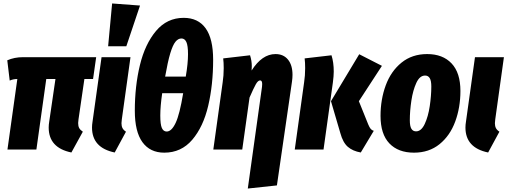

<svg xmlns="http://www.w3.org/2000/svg" viewBox="-20 -863 2928 1108"><path d="M433 -174Q431 -158 431 -153Q431 -135 437 -124Q443 -113 458 -103L392 17Q261 -10 261 -127Q261 -143 264 -161L300 -407H247L190 0H23L80 -407H79Q56 -407 36 -398L22 -515Q63 -533 112 -533H535L517 -407H467Z M683 -174Q681 -158 681 -152Q681 -135 687 -123.5Q693 -112 707 -103L642 17Q511 -10 511 -127Q511 -143 514 -161L566 -533H733ZM627 -843 788 -831 709 -596H604Z M1210 -518Q1210 -374 1181.5 -252.5Q1153 -131 1089.5 -56.5Q1026 18 928 18Q846 18 802 -42.5Q758 -103 758 -224Q758 -366 787.5 -487.5Q817 -609 880.5 -684.5Q944 -760 1040 -760Q1123 -760 1166.5 -700Q1210 -640 1210 -518ZM933 -421H1052Q1065 -497 1065 -550Q1065 -600 1055.5 -620.5Q1046 -641 1027 -641Q1008 -641 992.5 -622Q977 -603 962.5 -555Q948 -507 933 -421ZM916 -325Q905 -250 905 -196Q905 -145 914 -124.5Q923 -104 942 -104Q970 -104 993.5 -153.5Q1017 -203 1037 -325Z M1492 -362Q1493 -368 1493 -378Q1493 -399 1481 -399Q1469 -399 1456.5 -377Q1444 -355 1420 -300L1378 0H1211L1265 -388Q1271 -426 1271 -470Q1271 -502 1268 -526L1423 -544Q1433 -512 1433 -482Q1433 -465 1432 -456Q1492 -551 1570 -551Q1616 -551 1642 -519Q1668 -487 1668 -431Q1668 -413 1665 -392L1578 207L1410 225Z M1944 -95 1890 -279 2053 -550 2184 -483 2051 -279 2105 -145Q2112 -128 2119 -119.5Q2126 -111 2137 -108L2062 17Q2016 9 1987.5 -15.5Q1959 -40 1944 -95ZM1735 -388Q1741 -426 1741 -470Q1741 -502 1738 -526L1893 -544Q1906 -503 1906 -450Q1906 -425 1901 -387L1847 0H1681Z M2176 -194Q2176 -289 2206 -370.5Q2236 -452 2297 -501.5Q2358 -551 2445 -551Q2535 -551 2586 -497Q2637 -443 2637 -338Q2637 -243 2607 -161.5Q2577 -80 2516.5 -31Q2456 18 2369 18Q2278 18 2227 -35.5Q2176 -89 2176 -194ZM2469 -364Q2469 -397 2460 -412Q2451 -427 2433 -427Q2402 -427 2382.5 -384.5Q2363 -342 2354 -282.5Q2345 -223 2345 -169Q2345 -135 2354 -120Q2363 -105 2381 -105Q2411 -105 2431 -147.5Q2451 -190 2460 -250.5Q2469 -311 2469 -364Z M2838 -174Q2836 -158 2836 -152Q2836 -135 2842 -123.5Q2848 -112 2862 -103L2797 17Q2666 -10 2666 -127Q2666 -143 2669 -161L2721 -533H2888Z"/></svg>

Font: Fira Sans Extra Condensed ExtraBold
Style: Italic
Weight: 800
Width: 3
Italic angle: -8°
Designer: Carrois Corporate & Edenspiekermann AG
Foundry: Carrois Corporate GbR & Edenspiekermann AG
Version: Version 4.203